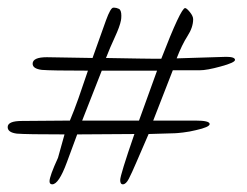

<svg xmlns="http://www.w3.org/2000/svg" viewBox="-26 -512 642 500"><path d="M110 -32Q103 -32 103 -40Q103 -53 125 -101L142 -162Q92 -162 61 -162.5Q30 -163 18 -164Q-6 -167 -6 -181Q-6 -197 31 -197L156 -198Q167 -224 178.5 -256.5Q190 -289 203 -328Q155 -328 125 -328.5Q95 -329 83 -330Q59 -333 59 -346Q59 -363 96 -363L215 -361L250 -459Q262 -492 269 -492H272Q277 -492 283.5 -489Q290 -486 290 -471Q290 -464 289 -459Q286 -443 273 -415Q260 -387 250 -361Q305 -360 337 -359.5Q369 -359 377 -359H394Q445 -491 456 -491Q460 -491 468.5 -480.5Q477 -470 477 -462Q477 -441 462.5 -418.5Q448 -396 434 -360L563 -364Q586 -364 586 -356Q586 -349 549 -339Q513 -329 494 -329H424L373 -198H483Q520 -198 520 -189Q520 -181 484 -173Q468 -169 451 -167Q434 -165 429 -165L361 -163L329 -89Q317 -61 309.5 -46.5Q302 -32 294 -32Q287 -32 287 -43Q287 -56 324 -163L175 -162L148 -89Q127 -32 110 -32ZM188 -198H336Q337 -200 348.5 -232.5Q360 -265 383 -328H239Z"/></svg>

Font: Qwigley
Style: Regular
Weight: 400
Designer: Robert E. Leuschke
Foundry: Robert E. Leuschke
Version: Version 1.010; ttfautohint (v1.8.3)